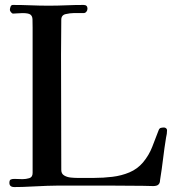

<svg xmlns="http://www.w3.org/2000/svg" viewBox="-20 -755 710 777"><path d="M656 -228Q656 -221 655 -213.5Q654 -206 652 -198Q645 -155 640 -113Q635 -71 628 -28Q628 -24 627 -19Q626 -14 623 -10Q619 -5 612.5 -3.5Q606 -2 600 -2Q590 -2 579.5 -2.5Q569 -3 558 -3Q485 -4 412.5 -4Q340 -4 267 -4Q243 -4 219 -4Q195 -4 171 -3Q138 -2 104.5 0Q71 2 38 2Q18 2 18 -15Q18 -26 23.5 -28.5Q29 -31 38 -31Q46 -31 54.5 -30.5Q63 -30 71 -30Q85 -30 98.5 -34Q112 -38 112 -55V-643Q112 -664 111.5 -677Q111 -690 103 -696Q95 -702 71 -702Q61 -702 51.5 -701Q42 -700 33 -700Q29 -700 24.5 -705.5Q20 -711 20 -715Q20 -720 22.5 -727.5Q25 -735 32 -735Q68 -735 104.5 -733.5Q141 -732 177 -732Q212 -732 247.5 -733.5Q283 -735 318 -735Q334 -735 334 -720Q334 -713 329.5 -707.5Q325 -702 318 -702H277Q264 -702 246 -698Q228 -694 228 -675Q228 -640 227.5 -604.5Q227 -569 227 -534Q227 -417 227.5 -300Q228 -183 228 -67Q228 -52 239.5 -45Q251 -38 266 -36.5Q281 -35 292 -35Q324 -35 361 -35Q398 -35 435 -39.5Q472 -44 504 -57.5Q536 -71 559 -98Q583 -127 596 -160.5Q609 -194 622 -228Q625 -236 631 -237.5Q637 -239 644 -239Q648 -239 652 -236Q656 -233 656 -228Z"/></svg>

Font: Kaisei Opti Medium
Style: Regular
Weight: 500
Designer: Font-Kai, 金井和夫
Foundry: KAZUO KANAI
Version: Version 5.003